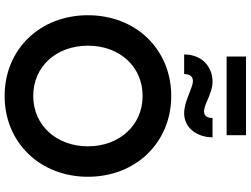

<svg xmlns="http://www.w3.org/2000/svg" viewBox="-147 -929 1086 832"><g transform="rotate(90 396.0 -513.0)"><path d="M396 10C598 10 746 -144 746 -351C746 -558 598 -712 396 -712C194 -712 46 -559 46 -351C46 -143 194 10 396 10ZM178 -351C178 -489 269 -588 396 -588C522 -588 614 -488 614 -351C614 -214 522 -114 396 -114C269 -114 178 -213 178 -351ZM216 -768H301C301 -793 312 -806 331 -806C344 -806 359 -800 382 -791C412 -779 442 -768 471 -768C535 -768 575 -825 575 -891H491C492 -869 482 -854 463 -854C451 -854 434 -860 414 -869C386 -881 361 -891 334 -891C270 -891 216 -846 216 -768ZM225 -952H566V-1036H225Z"/></g></svg>

Font: Easer Grotesk Medium
Style: Regular
Weight: 500
Designer: Boardeaser, Bonnie Shaver-Troup, Thomas Jockin
Foundry: Lexend
Version: Version 1.001;Glyphs 3.1.2 (3151)